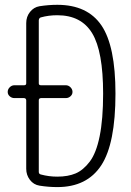

<svg xmlns="http://www.w3.org/2000/svg" viewBox="-20 -760 540 790"><path d="M139.6 -347.7V-52.7Q139.6 -43.9 148.4 -42Q180.7 -33.2 215.8 -33.2Q259.8 -33.2 291 -46.4Q322.3 -59.6 349.1 -94.7Q376 -129.9 390.1 -199.7Q404.3 -269.5 404.3 -375Q404.3 -548.8 359.4 -623Q314.5 -697.3 215.8 -697.3Q179.7 -697.3 148.4 -688.5Q140.6 -686.5 139.6 -676.8V-417Q139.6 -409.2 148.4 -409.2H251Q261.7 -409.2 270 -400.9Q278.3 -392.6 278.3 -381.8Q278.3 -371.1 270 -363.8Q261.7 -356.4 251 -356.4H148.4Q139.6 -355.5 139.6 -347.7ZM39.1 -356.4Q28.3 -356.4 20 -363.8Q11.7 -371.1 11.7 -381.8Q11.7 -392.6 20 -400.9Q28.3 -409.2 39.1 -409.2H79.1Q87.9 -409.2 87.9 -417V-665Q87.9 -691.4 103.5 -710.9Q119.1 -730.5 142.6 -734.4Q179.7 -740.2 215.8 -740.2Q339.8 -740.2 397.5 -655.3Q455.1 -570.3 455.1 -375Q455.1 -168.9 396.5 -79.6Q337.9 9.8 215.8 9.8Q179.7 9.8 142.6 3.9Q118.2 0 103 -20Q87.9 -40 87.9 -65.4V-346.7Q87.9 -355.5 79.1 -356.4Z"/></svg>

Font: Rounded-X Mgen+ 1mn light
Style: Regular
Weight: 200
Designer: [Source Han Sans]
Ryoko NISHIZUKA  (kana & ideographs); Paul D. Hunt (Latin, Greek & Cyrillic); Wenlong ZHANG  (bopomofo
Version: Version 1.059.20150602